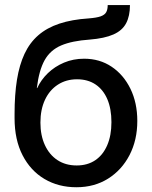

<svg xmlns="http://www.w3.org/2000/svg" viewBox="-20 -748 616 779"><path d="M290 11.7Q217.3 11.7 160.6 -21.7Q104 -55.2 71.5 -118.2Q39.1 -181.2 39.1 -268.6V-286.1Q39.1 -363.8 48.8 -424.3Q58.6 -484.9 79.6 -529.8Q100.6 -574.7 135.5 -605Q170.4 -635.3 220.9 -652.1Q271.5 -668.9 339.4 -673.3Q371.6 -675.8 388.2 -681.6Q404.8 -687.5 410.9 -698.5Q417 -709.5 417 -727.5H507.3Q507.3 -683.1 491.7 -653.6Q476.1 -624 440.2 -608.2Q404.3 -592.3 344.2 -587.4Q272.5 -582.5 228.3 -563.7Q184.1 -544.9 161.1 -503.9Q138.2 -462.9 129.4 -390.6H130.9Q146.5 -424.3 174.3 -451.2Q202.1 -478 239.7 -493.9Q277.3 -509.8 321.3 -509.8Q384.3 -509.8 432.9 -477.3Q481.4 -444.8 509.3 -387.7Q537.1 -330.6 537.1 -257.3Q537.1 -179.7 505.6 -118.9Q474.1 -58.1 418.5 -23.2Q362.8 11.7 290 11.7ZM291 -76.7Q335 -76.7 366.5 -97.9Q397.9 -119.1 415 -158.7Q432.1 -198.2 432.1 -252.4Q432.1 -306.6 415.5 -345.5Q398.9 -384.3 367.7 -405.3Q336.4 -426.3 292.5 -426.3Q248.5 -426.3 214.8 -404.5Q181.2 -382.8 162.6 -343.3Q144 -303.7 144 -250.5Q144 -198.7 162.1 -159.4Q180.2 -120.1 213.1 -98.4Q246.1 -76.7 291 -76.7Z"/></svg>

Font: Inter 24pt Medium
Style: Regular
Weight: 500
Designer: Rasmus Andersson
Foundry: rsms
Version: Version 4.001;git-66647c0bb